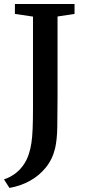

<svg xmlns="http://www.w3.org/2000/svg" viewBox="-40 -763 432 966"><path d="M-20 139.5Q6.5 131 31.2 114Q56 97 75.2 71Q94.5 45 105.5 10.5Q113.5 -14 118 -43.2Q122.5 -72.5 124.2 -115.2Q126 -158 126 -222.5V-679.5L35 -693V-743H335V-693L249.5 -680V-272Q249.5 -186 248.2 -122.5Q247 -59 237.5 -18Q224.5 37.5 191.2 79Q158 120.5 110.5 146.8Q63 173 7.5 182.5Z"/></svg>

Font: Merriweather 36pt SemiBold
Style: Regular
Weight: 600
Version: Version 2.100